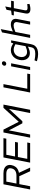

<svg xmlns="http://www.w3.org/2000/svg" viewBox="1988 -2798 1019 5036"><g transform="rotate(-90 2498.0 -280.5)"><path d="M46 0 182 -700H469Q551 -700 603 -674Q655 -648 676 -600.5Q697 -553 684 -487Q672 -423 635.5 -377.5Q599 -332 534.5 -308Q470 -284 371 -284H186L130 0ZM201 -359H408Q487 -359 536 -391Q585 -423 599 -491Q613 -557 574 -591Q535 -625 451 -625H252ZM524 0 389 -293 474 -313 620 0Z M750 0 886 -700H1392L1378 -625H956L911 -396H1293L1278 -321H897L849 -75H1278L1263 0Z M1405 0 1541 -700H1616L1820 -300H1822L2188 -700H2272L2136 0H2051L2159 -556L1836 -204H1781L1596 -557L1488 0Z M2589 0 2725 -700H2809L2688 -75H3085L3071 0Z M3178 0 3276 -499H3355L3258 0ZM3341 -627Q3313 -627 3301 -644.5Q3289 -662 3292 -683Q3294 -697 3302.5 -710Q3311 -723 3326 -731.5Q3341 -740 3360 -740Q3387 -740 3399 -722Q3411 -704 3408 -683Q3407 -669 3398.5 -656Q3390 -643 3375.5 -635Q3361 -627 3341 -627Z M3598 209Q3560 209 3517.5 202.5Q3475 196 3441 186L3409 177L3433 114L3464 121Q3495 127 3532 131Q3569 135 3605 135Q3677 135 3720.5 111.5Q3764 88 3777 23L3860 -412L3871 -426L3897 -499H3957L3857 22Q3844 90 3809 131.5Q3774 173 3721 191Q3668 209 3598 209ZM3622 -7Q3570 -7 3531.5 -28Q3493 -49 3469.5 -86Q3446 -123 3439 -172.5Q3432 -222 3443 -278Q3457 -347 3492.5 -398Q3528 -449 3581.5 -477.5Q3635 -506 3699 -506Q3729 -506 3766 -496.5Q3803 -487 3838 -466L3886 -436L3861 -384L3815 -406Q3789 -419 3765 -425.5Q3741 -432 3717 -432Q3666 -432 3626 -412Q3586 -392 3560 -356Q3534 -320 3524 -270Q3513 -215 3525 -172Q3537 -129 3570.5 -104.5Q3604 -80 3653 -80Q3678 -80 3703.5 -86Q3729 -92 3759 -104L3805 -122L3816 -69L3757 -41Q3722 -25 3687.5 -16Q3653 -7 3622 -7Z M4022 0 4166 -738 4252 -770 4185 -424 4159 -436 4225 -468Q4261 -485 4300 -495.5Q4339 -506 4379 -506Q4430 -506 4464 -486.5Q4498 -467 4513 -431.5Q4528 -396 4518 -345L4450 0H4370L4434 -333Q4443 -380 4420 -406.5Q4397 -433 4348 -433Q4317 -433 4288.5 -426Q4260 -419 4224 -405L4177 -386L4102 0Z M4780 7Q4710 7 4680 -24.5Q4650 -56 4664 -129L4722 -428H4611L4622 -483L4736 -499L4759 -619L4846 -654L4816 -499H4996L4982 -428H4802L4746 -140Q4738 -101 4752.5 -84.5Q4767 -68 4807 -68Q4829 -68 4847 -70Q4865 -72 4884 -74L4908 -77L4912 -17L4884 -9Q4859 -1 4831 3Q4803 7 4780 7Z"/></g></svg>

Font: REM Light
Style: Italic
Weight: 300
Italic angle: -11°
Designer: Octavio Pardo
Foundry: Ashler Design
Version: Version 1.005;gftools[0.9.28]